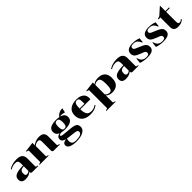

<svg xmlns="http://www.w3.org/2000/svg" viewBox="484 -2577 4724 4724"><g transform="rotate(-45 2846.0 -214.5)"><path d="M367 -50V-55Q300 10 176 10Q111 10 74.5 -19.5Q38 -49 38 -111Q38 -173 74.5 -208Q111 -243 181 -258Q251 -273 367 -276V-349Q367 -405 345 -429.5Q323 -454 268 -454Q222 -454 182.5 -441.5Q143 -429 102 -404L89 -423Q137 -457 204.5 -477.5Q272 -498 356 -498Q469 -498 517 -453.5Q565 -409 565 -325V-48Q565 -37 569.5 -33Q574 -29 589 -26L624 -18V0H418Q390 0 378.5 -11.5Q367 -23 367 -50ZM367 -87V-249Q311 -245 282 -231.5Q253 -218 242.5 -193Q232 -168 232 -125Q232 -87 245.5 -70Q259 -53 288 -53Q331 -53 367 -87Z M1337 -26 1372 -18V0H1164Q1137 0 1125 -14Q1113 -28 1113 -56V-360Q1113 -405 1098.5 -424Q1084 -443 1050 -443Q990 -443 927 -393V-48Q927 -37 931.5 -32.5Q936 -28 950 -25L984 -18V0H668V-18L703 -26Q718 -29 722.5 -33Q727 -37 727 -48V-426Q727 -437 722.5 -441Q718 -445 703 -448L668 -456V-474L908 -504H925V-423Q963 -454 1018 -476Q1073 -498 1140 -498Q1233 -498 1273 -459Q1313 -420 1313 -342V-48Q1313 -37 1317.5 -33Q1322 -29 1337 -26Z M1916 -490Q1888 -490 1871 -479Q1998 -443 1998 -335Q1998 -248 1929 -209.5Q1860 -171 1734 -171Q1663 -171 1611 -184Q1580 -182 1556.5 -173.5Q1533 -165 1533 -151Q1533 -136 1546 -128.5Q1559 -121 1587 -116.5Q1615 -112 1680 -106L1850 -90Q1922 -83 1964.5 -67.5Q2007 -52 2026.5 -22.5Q2046 7 2046 55Q2046 119 1999.5 160.5Q1953 202 1880 221Q1807 240 1724 240Q1605 240 1528.5 207.5Q1452 175 1452 109Q1452 67 1485 44Q1518 21 1572 14Q1458 -13 1458 -93Q1458 -180 1564 -199Q1470 -240 1470 -335Q1470 -422 1538.5 -459Q1607 -496 1734 -496Q1795 -494 1840 -486Q1869 -530 1921 -558.5Q1973 -587 2046 -587L2022 -472H2011L1986 -479Q1946 -490 1916 -490ZM1814 -335Q1814 -404 1797.5 -437.5Q1781 -471 1734 -471Q1687 -471 1670.5 -437.5Q1654 -404 1654 -335Q1654 -263 1670.5 -229.5Q1687 -196 1734 -196Q1781 -196 1797.5 -229.5Q1814 -263 1814 -335ZM1602 20Q1589 48 1589 91Q1589 153 1619 183Q1649 213 1731 213Q1827 213 1880 189.5Q1933 166 1933 120Q1933 94 1922.5 80.5Q1912 67 1888 59.5Q1864 52 1817 47L1676 31Q1623 24 1602 20Z M2507 -29Q2554 -29 2590.5 -43Q2627 -57 2666 -83L2679 -64Q2586 12 2433 12Q2295 12 2215.5 -54.5Q2136 -121 2136 -249Q2136 -370 2217 -434Q2298 -498 2444 -498Q2527 -498 2584 -472Q2641 -446 2668.5 -402.5Q2696 -359 2696 -306Q2696 -279 2691 -256H2342Q2343 -145 2377.5 -87Q2412 -29 2507 -29ZM2342 -282H2510V-357Q2510 -418 2495.5 -446Q2481 -474 2438 -474Q2383 -474 2363 -428Q2343 -382 2342 -282Z M2768 208 2803 200Q2818 197 2822.5 193Q2827 189 2827 178V-426Q2827 -437 2822.5 -441Q2818 -445 2803 -448L2768 -456V-474L3008 -504H3025V-446Q3092 -498 3199 -498Q3310 -498 3375 -438Q3440 -378 3440 -249Q3440 -116 3375 -53Q3310 10 3199 10Q3088 10 3027 -55V178Q3027 189 3031.5 193Q3036 197 3051 200L3086 208V226H2768ZM3027 -418V-89Q3050 -64 3079 -48.5Q3108 -33 3140 -33Q3176 -33 3196.5 -55Q3217 -77 3225.5 -123.5Q3234 -170 3234 -249Q3234 -360 3212 -408Q3190 -456 3135 -456Q3073 -456 3027 -418Z M3857 -50V-55Q3790 10 3666 10Q3601 10 3564.5 -19.5Q3528 -49 3528 -111Q3528 -173 3564.5 -208Q3601 -243 3671 -258Q3741 -273 3857 -276V-349Q3857 -405 3835 -429.5Q3813 -454 3758 -454Q3712 -454 3672.5 -441.5Q3633 -429 3592 -404L3579 -423Q3627 -457 3694.5 -477.5Q3762 -498 3846 -498Q3959 -498 4007 -453.5Q4055 -409 4055 -325V-48Q4055 -37 4059.5 -33Q4064 -29 4079 -26L4114 -18V0H3908Q3880 0 3868.5 -11.5Q3857 -23 3857 -50ZM3857 -87V-249Q3801 -245 3772 -231.5Q3743 -218 3732.5 -193Q3722 -168 3722 -125Q3722 -87 3735.5 -70Q3749 -53 3778 -53Q3821 -53 3857 -87Z M4494 -75Q4494 -99 4482 -114Q4470 -129 4444 -141Q4418 -153 4361 -174Q4264 -209 4223 -246.5Q4182 -284 4182 -350Q4182 -425 4238 -461.5Q4294 -498 4408 -498Q4466 -498 4522 -486.5Q4578 -475 4609 -460L4597 -340H4580Q4553 -407 4515 -441.5Q4477 -476 4405 -476Q4359 -476 4334 -463.5Q4309 -451 4309 -418Q4309 -395 4320.5 -381Q4332 -367 4356.5 -355Q4381 -343 4438 -320Q4520 -287 4562 -263Q4604 -239 4624 -208Q4644 -177 4644 -130Q4644 -55 4586.5 -21.5Q4529 12 4414 12Q4353 12 4286.5 0.5Q4220 -11 4187 -26L4201 -162H4218Q4236 -83 4282 -47.5Q4328 -12 4402 -12Q4449 -12 4471.5 -26Q4494 -40 4494 -75Z M5050 -75Q5050 -99 5038 -114Q5026 -129 5000 -141Q4974 -153 4917 -174Q4820 -209 4779 -246.5Q4738 -284 4738 -350Q4738 -425 4794 -461.5Q4850 -498 4964 -498Q5022 -498 5078 -486.5Q5134 -475 5165 -460L5153 -340H5136Q5109 -407 5071 -441.5Q5033 -476 4961 -476Q4915 -476 4890 -463.5Q4865 -451 4865 -418Q4865 -395 4876.5 -381Q4888 -367 4912.5 -355Q4937 -343 4994 -320Q5076 -287 5118 -263Q5160 -239 5180 -208Q5200 -177 5200 -130Q5200 -55 5142.5 -21.5Q5085 12 4970 12Q4909 12 4842.5 0.5Q4776 -11 4743 -26L4757 -162H4774Q4792 -83 4838 -47.5Q4884 -12 4958 -12Q5005 -12 5027.5 -26Q5050 -40 5050 -75Z M5268 -460V-486Q5299 -486 5314 -491Q5329 -496 5344 -509L5522 -669H5531V-486H5660V-460H5531V-124Q5531 -76 5542.5 -56.5Q5554 -37 5582 -37Q5604 -37 5621 -46Q5638 -55 5658 -77L5674 -58Q5611 12 5488 12Q5405 12 5369 -23Q5333 -58 5333 -132V-460Z"/></g></svg>

Font: Chonburi
Style: Regular
Weight: 400
Designer: Thanarat Vachiruckul and Stawix Ruecha
Foundry: Cadson Demak & Katatrad
Version: Version 1.000